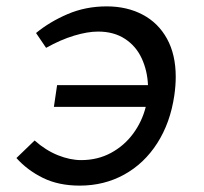

<svg xmlns="http://www.w3.org/2000/svg" viewBox="-20 -570 640 602"><path d="M31.5 -74.5 88.5 -129.5Q123.5 -98.5 161.8 -83.2Q200 -68 234.5 -68Q286 -68 327.8 -90.5Q369.5 -113 397.5 -151Q425.5 -189 437 -235H149L159 -303H444Q442 -349 424.2 -387.2Q406.5 -425.5 371.8 -448.2Q337 -471 287.5 -471Q254.5 -471 212.2 -458.2Q170 -445.5 124.5 -420L93 -466.5Q135.5 -501.5 192 -525.8Q248.5 -550 314.5 -550Q378 -550 427 -524.2Q476 -498.5 503.5 -448.8Q531 -399 531 -329Q531 -301.5 526.5 -270.5Q514 -185 473 -121Q432 -57 369.2 -22.5Q306.5 12 230 12Q164 12 115 -12Q66 -36 31.5 -74.5Z"/></svg>

Font: JuliaMono Italic
Style: Regular
Weight: 400
Italic angle: -9°
Monospace: yes
Designer: cormullion
Foundry: corm
Version: Version 0.049; ttfautohint (v1.8.4)